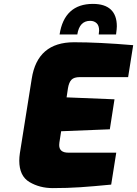

<svg xmlns="http://www.w3.org/2000/svg" viewBox="-20 -960 704 986"><path d="M79 -135Q79 -152 82 -173L143 -556Q172 -743 360 -743Q487 -743 664 -728L638 -564H390Q360 -564 347 -550.5Q334 -537 329 -507L322 -460L568 -450L544 -296L294 -286L285 -228Q284 -223 284 -215Q284 -176 331 -176H577L551 -12Q459 -3 392.5 1.5Q326 6 251 6Q184 6 131.5 -25Q79 -56 79 -135ZM457 -940Q518 -940 549 -911Q580 -882 580 -825Q580 -813 576 -783H487Q489 -797 489 -803Q489 -829 476 -841Q463 -853 443 -853Q388 -853 377 -783H286Q298 -861 341 -900.5Q384 -940 457 -940Z"/></svg>

Font: Exo Black
Style: Italic
Weight: 900
Italic angle: -9°
Designer: Natanael Gama
Foundry: Natanael Gama
Version: Version 1.500; ttfautohint (v1.6)